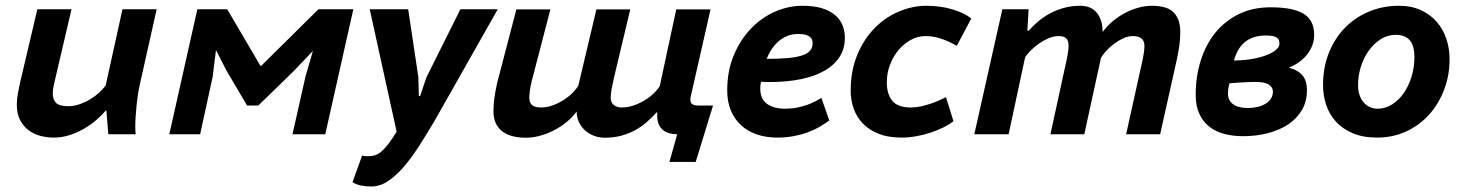

<svg xmlns="http://www.w3.org/2000/svg" viewBox="-20 -472 5144 675"><path d="M231.4 -439.5 173.3 -190.9Q170.9 -179.2 168.2 -168Q165.5 -156.7 165.5 -143.1Q165.5 -121.6 177.2 -110.1Q189 -98.6 220.7 -98.6Q239.7 -98.6 259.5 -105.5Q279.3 -112.3 297.1 -123Q314.9 -133.8 329.1 -146.7Q343.3 -159.7 351.6 -171.9L410.6 -439.5H530.8L471.7 -175.8Q468.3 -161.1 465.3 -142.1Q462.4 -123 460.2 -102.5Q458 -82 456.8 -62.3Q455.6 -42.5 455.6 -26.9Q455.6 -20 455.8 -14.9Q456.1 -9.8 457 0H360.8L354 -83.5L352.5 -84Q338.9 -67.9 319.3 -50.8Q299.8 -33.7 275.9 -19.8Q252 -5.9 224.9 2.9Q197.8 11.7 168.9 11.7Q146 11.7 122.8 5.9Q99.6 0 81.1 -13.7Q62.5 -27.3 50.8 -49.6Q39.1 -71.8 39.1 -104Q39.1 -123 43 -144.3Q46.9 -165.5 50.8 -182.6L111.3 -439.5Z M1054.2 -204.1 1080.1 -293 1011.2 -220.7 888.2 -101.1H848.6L776.9 -222.7L739.3 -295.9L727.5 -201.2L683.6 0H575.2L673.8 -439.5H778.8L895.5 -240.7H898.4L1099.6 -439.5H1222.2L1123.5 0H1008.3Z M1450.7 -201.2 1452.6 -134.3H1457L1479 -199.7L1598.6 -439.5H1730L1507.3 -46.4Q1480.5 -1 1453.9 40.5Q1427.2 82 1400.1 113.8Q1373 145.5 1344.5 164.6Q1315.9 183.6 1285.6 183.6Q1264.6 183.6 1248.8 180.2Q1232.9 176.8 1219.2 168.5L1253.4 74.2Q1257.3 76.7 1263.4 76.9Q1269.5 77.1 1276.4 77.1Q1288.6 77.1 1299.3 73.5Q1310.1 69.8 1321.3 60.3Q1332.5 50.8 1345.2 34.2Q1357.9 17.6 1374.5 -8.8L1279.8 -439.5H1415Z M2408.2 -131.8Q2404.8 -116.2 2410.9 -108.6Q2417 -101.1 2434.6 -101.1H2486.8L2425.8 97.2H2333.5L2360.8 0Q2325.7 -0.5 2308.1 -17.3Q2290.5 -34.2 2290.5 -64.9Q2290.5 -67.9 2290.5 -70.8Q2290.5 -73.7 2291 -76.7H2288.1Q2272.9 -59.6 2254.6 -43.5Q2236.3 -27.3 2213.9 -14.9Q2191.4 -2.4 2164.6 4.9Q2137.7 12.2 2105.5 12.2Q2086.4 12.2 2068.8 5.6Q2051.3 -1 2037.6 -12.9Q2023.9 -24.9 2015.6 -42Q2007.3 -59.1 2007.3 -80.1Q1993.2 -60.5 1972.9 -43.7Q1952.6 -26.9 1928.7 -14.4Q1904.8 -2 1878.9 5.1Q1853 12.2 1828.1 12.2Q1805.7 12.2 1785.2 7.6Q1764.6 2.9 1749 -7.8Q1733.4 -18.6 1724.1 -36.4Q1714.8 -54.2 1714.8 -80.6Q1714.8 -102.5 1718 -126.7Q1721.2 -150.9 1727.5 -179.2L1795.4 -439H1915L1849.1 -186Q1840.8 -149.9 1840.8 -128.4Q1840.8 -111.8 1850.1 -103Q1859.4 -94.2 1882.8 -94.2Q1903.8 -94.2 1924.6 -102.1Q1945.3 -109.9 1962.9 -121.3Q1980.5 -132.8 1993.7 -146.2Q2006.8 -159.7 2013.2 -170.9L2076.7 -439H2195.8L2138.7 -199.7Q2133.3 -176.3 2130.1 -158.4Q2127 -140.6 2127 -127.9Q2127 -110.8 2138.4 -102.5Q2149.9 -94.2 2164.6 -94.2Q2188 -94.2 2209.2 -101.8Q2230.5 -109.4 2248 -120.4Q2265.6 -131.3 2278.8 -144.3Q2292 -157.2 2299.3 -168.5L2357.4 -439H2478Z M2895.5 -48.3Q2879.9 -37.1 2861.1 -26.1Q2842.3 -15.1 2819.6 -6.8Q2796.9 1.5 2770.3 6.6Q2743.7 11.7 2712.9 11.7Q2673.3 11.7 2640.6 0.5Q2607.9 -10.7 2585 -32Q2562 -53.2 2549.3 -84Q2536.6 -114.7 2536.6 -153.8Q2536.6 -222.2 2559.6 -277.3Q2582.5 -332.5 2619.9 -371.3Q2657.2 -410.2 2704.6 -430.9Q2752 -451.7 2801.3 -451.7Q2841.8 -451.7 2870.1 -442.9Q2898.4 -434.1 2916.3 -418.7Q2934.1 -403.3 2942.1 -382.8Q2950.2 -362.3 2950.2 -338.4Q2950.2 -300.8 2931.6 -272Q2913.1 -243.2 2878.7 -223.4Q2844.2 -203.6 2795.2 -193.6Q2746.1 -183.6 2685.5 -183.6Q2678.7 -183.6 2671.6 -183.8Q2664.6 -184.1 2656.2 -184.6Q2653.8 -179.2 2653.3 -172.4Q2652.8 -165.5 2652.8 -160.2Q2652.8 -124.5 2676 -107.2Q2699.2 -89.8 2741.2 -89.8Q2762.7 -89.8 2782.2 -93.8Q2801.8 -97.7 2818.1 -103.5Q2834.5 -109.4 2846.9 -116Q2859.4 -122.6 2867.7 -127.9ZM2785.6 -352.5Q2765.6 -352.5 2748.8 -345.9Q2731.9 -339.4 2718 -327.6Q2704.1 -315.9 2693.4 -299.8Q2682.6 -283.7 2675.3 -265.1Q2720.7 -265.1 2751.5 -268.1Q2782.2 -271 2801.3 -277.6Q2820.3 -284.2 2828.6 -294.7Q2836.9 -305.2 2836.9 -319.8Q2836.9 -324.7 2835.4 -330.6Q2834 -336.4 2828.6 -341.3Q2823.2 -346.2 2813.2 -349.4Q2803.2 -352.5 2785.6 -352.5Z M3343.8 -311Q3335.4 -315.4 3324 -321.3Q3312.5 -327.1 3298.6 -332.5Q3284.7 -337.9 3268.3 -341.6Q3252 -345.2 3233.4 -345.2Q3207.5 -345.2 3183.1 -332.3Q3158.7 -319.3 3139.6 -296.9Q3120.6 -274.4 3109.1 -244.9Q3097.7 -215.3 3097.7 -182.6Q3097.7 -141.6 3116.7 -117.9Q3135.7 -94.2 3181.6 -94.2Q3199.7 -94.2 3218 -98.1Q3236.3 -102.1 3252.4 -107.7Q3268.6 -113.3 3282.2 -119.4Q3295.9 -125.5 3305.7 -130.4L3332 -45.9Q3317.9 -34.7 3297.4 -24.4Q3276.9 -14.2 3252.7 -6.1Q3228.5 2 3201.9 6.8Q3175.3 11.7 3149.4 11.7Q3102.5 11.7 3068.8 -1.7Q3035.2 -15.1 3013.4 -37.8Q2991.7 -60.5 2981.2 -90.3Q2970.7 -120.1 2970.7 -152.3Q2970.7 -223.6 2993.9 -279.3Q3017.1 -335 3054.9 -373.3Q3092.8 -411.6 3140.4 -431.6Q3188 -451.7 3237.3 -451.7Q3259.8 -451.7 3282.5 -448.7Q3305.2 -445.8 3325.7 -439.9Q3346.2 -434.1 3364 -425.8Q3381.8 -417.5 3394.5 -406.7Z M3672.9 0 3725.1 -239.7Q3730.5 -263.2 3733.6 -281Q3736.8 -298.8 3736.8 -311.5Q3736.8 -328.6 3728.8 -336.9Q3720.7 -345.2 3702.1 -345.2Q3684.6 -345.2 3666.7 -337.6Q3648.9 -330.1 3633.1 -319.1Q3617.2 -308.1 3604.2 -294.9Q3591.3 -281.7 3584 -271L3525.9 0H3405.3L3503.9 -439.5H3596.2L3591.8 -364.7H3595.2V-362.8Q3610.4 -379.9 3629.2 -396Q3647.9 -412.1 3670.9 -424.6Q3693.8 -437 3720.5 -444.3Q3747.1 -451.7 3777.8 -451.7Q3815.9 -451.7 3836.2 -426.8Q3856.4 -401.9 3856.4 -359.4Q3870.6 -378.9 3890.1 -395.8Q3909.7 -412.6 3932.6 -425Q3955.6 -437.5 3980.7 -444.6Q4005.9 -451.7 4030.8 -451.7Q4053.2 -451.7 4071.5 -447Q4089.8 -442.4 4102.5 -431.6Q4115.2 -420.9 4122.3 -403.1Q4129.4 -385.3 4129.4 -358.9Q4129.4 -336.9 4126.2 -312.7Q4123 -288.6 4116.7 -260.3L4058.6 0H3939L3995.1 -253.4Q4003.4 -289.6 4003.4 -311Q4003.4 -345.2 3961.9 -345.2Q3946.3 -345.2 3929.2 -337.4Q3912.1 -329.6 3896.7 -318.1Q3881.3 -306.6 3869.1 -293.2Q3856.9 -279.8 3850.6 -268.6L3792 0Z M4183.6 -138.7Q4183.6 -201.7 4200.9 -257.8Q4218.3 -314 4251.7 -355.7Q4285.2 -397.5 4334.2 -421.9Q4383.3 -446.3 4446.8 -446.3Q4489.7 -446.3 4519.3 -439.9Q4548.8 -433.6 4566.7 -421.1Q4584.5 -408.7 4592.3 -390.6Q4600.1 -372.6 4600.1 -349.1Q4600.1 -330.1 4593.5 -312.5Q4586.9 -294.9 4575 -280Q4563 -265.1 4546.6 -253.4Q4530.3 -241.7 4511.2 -233.9Q4541.5 -226.6 4558.1 -208Q4574.7 -189.5 4574.7 -154.3Q4574.7 -116.2 4557.6 -86.2Q4540.5 -56.2 4510.3 -35.6Q4480 -15.1 4438.7 -4.2Q4397.5 6.8 4349.6 6.8Q4314.5 6.8 4283.9 -1.2Q4253.4 -9.3 4231.2 -26.9Q4209 -44.4 4196.3 -72Q4183.6 -99.6 4183.6 -138.7ZM4302.7 -179.2Q4298.8 -166.5 4297.9 -158.2Q4296.9 -149.9 4296.9 -144Q4296.9 -118.7 4315.2 -105.5Q4333.5 -92.3 4367.2 -92.3Q4385.3 -92.3 4401.4 -96.2Q4417.5 -100.1 4429.4 -107.4Q4441.4 -114.7 4448.2 -125.5Q4455.1 -136.2 4455.1 -149.9Q4455.1 -164.6 4441.2 -174.3Q4427.2 -184.1 4391.6 -184.1Q4378.4 -184.1 4365.5 -183.3Q4352.5 -182.6 4340.6 -181.9Q4328.6 -181.2 4318.8 -180.4Q4309.1 -179.7 4302.7 -179.2ZM4317.9 -259.3Q4356 -259.8 4385.7 -265.4Q4415.5 -271 4436 -279.5Q4456.5 -288.1 4467.3 -298.1Q4478 -308.1 4478 -317.9Q4478 -324.7 4476.3 -330.1Q4474.6 -335.4 4469.5 -339.4Q4464.4 -343.3 4454.6 -345.2Q4444.8 -347.2 4428.7 -347.2Q4388.2 -347.2 4359.9 -326.7Q4331.5 -306.2 4317.9 -259.3Z M4631.3 -172.4Q4631.3 -235.4 4652.1 -286.9Q4672.9 -338.4 4709 -375Q4745.1 -411.6 4793.7 -431.6Q4842.3 -451.7 4897.9 -451.7Q4941.9 -451.7 4975.3 -436.3Q5008.8 -420.9 5031.2 -395Q5053.7 -369.1 5064.9 -335.2Q5076.2 -301.3 5076.2 -264.2Q5076.2 -207 5057.1 -157Q5038.1 -106.9 5004.4 -69.3Q4970.7 -31.7 4923.8 -10Q4877 11.7 4821.3 11.7Q4770.5 11.7 4734.4 -4.2Q4698.2 -20 4675.3 -45.9Q4652.3 -71.8 4641.8 -104.7Q4631.3 -137.7 4631.3 -172.4ZM4754.4 -171.9Q4754.4 -153.3 4759.5 -138.2Q4764.6 -123 4773.7 -112.3Q4782.7 -101.6 4795.4 -95.7Q4808.1 -89.8 4823.2 -89.8Q4850.1 -89.8 4873.5 -104.5Q4897 -119.1 4914.6 -144Q4932.1 -168.9 4942.4 -202.1Q4952.6 -235.4 4952.6 -272.9Q4952.6 -289.6 4949.2 -303.7Q4945.8 -317.9 4938 -328.1Q4930.2 -338.4 4917.5 -344Q4904.8 -349.6 4886.7 -349.6Q4859.4 -349.6 4835.4 -335Q4811.5 -320.3 4793.5 -295.9Q4775.4 -271.5 4764.9 -239.3Q4754.4 -207 4754.4 -171.9Z"/></svg>

Font: PT Astra Sans
Style: Bold Italic
Weight: 700
Italic angle: -16°
Designer: A.Korolkova, I. Chaeva
Foundry: ParaType Ltd
Version: Version 1.002W